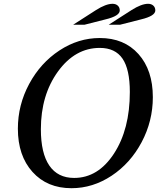

<svg xmlns="http://www.w3.org/2000/svg" viewBox="-20 -980 860 1010"><path d="M505 -780Q633 -780 708.5 -695.5Q784 -611 784 -469Q784 -343 725 -232Q666 -121 567 -55.5Q468 10 356 10Q228 10 151 -75.5Q74 -161 74 -303Q74 -428 133.5 -538.5Q193 -649 292.5 -714.5Q392 -780 505 -780ZM505 -728Q375 -728 285 -604Q195 -480 195 -300Q195 -174 239.5 -109Q284 -44 370 -44Q496 -44 579.5 -172Q663 -300 663 -496Q663 -615 624.5 -671.5Q586 -728 505 -728ZM425 -850H365L485 -927Q537 -960 572 -960Q589 -960 599.5 -950.5Q610 -941 610 -925Q610 -896 535 -878ZM612 -850H552L672 -927Q724 -960 759 -960Q776 -960 786.5 -950.5Q797 -941 797 -925Q797 -896 722 -878Z"/></svg>

Font: Libre Baskerville
Style: Italic
Weight: 400
Italic angle: -15°
Designer: Pablo Impallari, Rodrigo Fuenzalida
Foundry: Pablo Impallari, Rodrigo Fuenzalida
Version: Version 1.051;Glyphs 3.2.3 (3260)